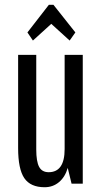

<svg xmlns="http://www.w3.org/2000/svg" viewBox="-20 -770 431 805"><path d="M167 15Q108 15 82 -23Q56 -61 56 -149V-540H132V-143Q132 -93 144 -70.5Q156 -48 184 -48Q251 -48 251 -145V-540H327V0H280L264 -66Q253 -28 227.5 -6.5Q202 15 167 15ZM204 -750 296 -634 272 -600 195 -670 118 -600 95 -634 185 -750Z"/></svg>

Font: Pathway Gothic One
Style: Regular
Weight: 400
Version: Version 1.003; ttfautohint (v1.8.4.7-5d5b);gftools[0.9.26]